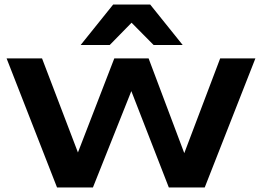

<svg xmlns="http://www.w3.org/2000/svg" viewBox="-20 -825 1153 845"><path d="M634 -568H483L323 -154L165 -568H9L231 0H389L558 -424L723 0H881L1104 -568H949L791 -151ZM335 -627H463L559 -725L656 -627H784L641 -805H478Z"/></svg>

Font: Bounded Med
Style: Regular
Weight: 500
Designer: Vlad Churkin
Version: Version 3.0